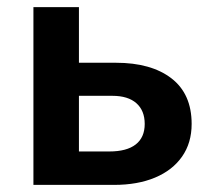

<svg xmlns="http://www.w3.org/2000/svg" viewBox="-20 -520 596 540"><path d="M74 0V-500H202V-94H287.5Q336.5 -94 361.8 -113.8Q387 -133.5 387 -171.5Q387 -209 363.5 -229.8Q340 -250.5 296 -250.5H186.5V-343.5H306Q405 -343.5 462 -299.8Q519 -256 519 -171.5Q519 -118 492 -79.5Q465 -41 416 -20.5Q367 0 301 0Z"/></svg>

Font: Geologica Roman Medium
Style: Regular
Weight: 500
Designer: Sindre Bremnes, Frode Helland
Foundry: Monokrom Skriftforlag AS
Version: Version 1.010;gftools[0.9.28]